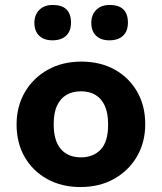

<svg xmlns="http://www.w3.org/2000/svg" viewBox="-20 -741 654 776"><path d="M305 15Q230 15 171.5 -17Q113 -49 80 -106Q47 -163 47 -238Q47 -311 80.5 -368.5Q114 -426 173 -459Q232 -492 309 -492Q385 -492 443 -460Q501 -428 534 -371Q567 -314 567 -239Q567 -166 533.5 -108.5Q500 -51 441 -18Q382 15 305 15ZM307 -105Q357 -105 387 -136.5Q417 -168 417 -238Q417 -283 404 -312.5Q391 -342 366.5 -357Q342 -372 307 -372Q274 -372 249.5 -358Q225 -344 211 -315Q197 -286 197 -239Q197 -172 226 -138.5Q255 -105 307 -105ZM192 -578Q158 -578 138.5 -596.5Q119 -615 119 -648.7Q119 -681 138.9 -701Q158.8 -721 193 -721Q267 -721 267 -649.4Q267 -615 247.2 -596.5Q227.4 -578 192 -578ZM422 -578Q388 -578 368.5 -596.5Q349 -615 349 -648.7Q349 -681 369 -701Q389 -721 423 -721Q497 -721 497 -649.4Q497 -615 477.2 -596.5Q457.4 -578 422 -578Z"/></svg>

Font: Intel One Mono Light
Style: Regular
Weight: 300
Monospace: yes
Designer: Fred Shallcrass
Foundry: Frere-Jones Type LLC
Version: Version 1.004